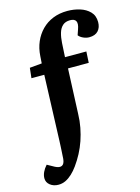

<svg xmlns="http://www.w3.org/2000/svg" viewBox="-196 -862 855 1172"><g transform="rotate(-15 232.0 -276.5)"><path d="M351 -723Q321 -723 303.5 -707Q286 -691 278 -663.5Q270 -636 268 -602L263 -513H398L394 -442H263L251 -158Q250 -114 242 -72.5Q234 -31 221 7Q208 45 189.5 80Q171 115 148 147Q130 172 110 190.5Q90 209 69 219Q48 229 24 229Q-7 229 -28.5 212Q-50 195 -50 169Q-50 150 -41 130.5Q-32 111 -15 92L30 117Q57 131 73 123Q89 115 92 84Q93 71 93.5 58.5Q94 46 95 33.5Q96 21 96.5 5.5Q97 -10 98 -28L113 -442H32L39 -506L116 -513L119 -558Q122 -607 139.5 -647.5Q157 -688 187 -718.5Q217 -749 258 -765.5Q299 -782 349 -782Q390 -782 427.5 -770.5Q465 -759 489.5 -734Q514 -709 514 -668Q514 -634 495 -613Q476 -592 438 -592Q420 -592 401 -600.5Q382 -609 372 -622L384 -657Q396 -690 387.5 -706.5Q379 -723 351 -723Z"/></g></svg>

Font: Literata 18pt
Style: Bold Italic
Weight: 700
Italic angle: -2°
Designer: Latin by Veronika Burian and Jose Scaglione. Greek by Irene Vlachou. Cyrillic by Vera Evstafieva
Foundry: TypeTogether
Version: Version 3.103;gftools[0.9.29]